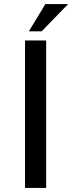

<svg xmlns="http://www.w3.org/2000/svg" viewBox="-20 -924 355 944"><path d="M103 -725H207V0H103ZM315 -904 185 -770H122L203 -904Z"/></svg>

Font: Reem Kufi Ink
Style: Regular
Weight: 400
Designer: Khaled Hosny
Version: Version 1.7